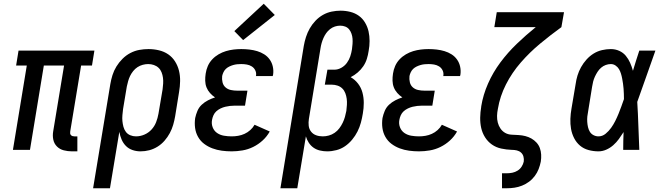

<svg xmlns="http://www.w3.org/2000/svg" viewBox="-20 -800 3540 1025"><path d="M364 8Q342 8 320.5 2.5Q299 -3 284 -18Q269 -33 264.5 -54.5Q260 -76 264 -99L322 -450H214L140 0H49L123 -450H66L79 -530H484L471 -450H413L355 -99Q354 -93 354.5 -88Q355 -83 358.5 -79Q362 -75 367 -73.5Q372 -72 377 -72H393V8Z M477 205 569 -351Q573 -375 580.5 -399Q588 -423 601.5 -445Q615 -467 634 -486Q653 -505 676 -517Q699 -529 723.5 -533.5Q748 -538 773 -538Q801 -538 828.5 -531.5Q856 -525 878 -510Q900 -495 914.5 -472Q929 -449 935.5 -422.5Q942 -396 941.5 -367Q941 -338 936 -309L915 -179Q911 -156 904.5 -133.5Q898 -111 886.5 -89.5Q875 -68 858.5 -49Q842 -30 821 -17Q800 -4 777 2Q754 8 730 8Q708 8 687.5 1Q667 -6 652.5 -20.5Q638 -35 629.5 -54.5Q621 -74 617 -96L567 205ZM706 -72Q729 -72 751 -81.5Q773 -91 789 -108.5Q805 -126 813.5 -148Q822 -170 826 -193L848 -323Q850 -338 851 -354Q852 -370 850 -385Q848 -400 842.5 -414Q837 -428 826.5 -438Q816 -448 801.5 -453Q787 -458 771 -458Q757 -458 742 -454Q727 -450 714 -441.5Q701 -433 691 -420.5Q681 -408 674.5 -394.5Q668 -381 664 -366.5Q660 -352 657 -338L637 -218Q635 -202 633.5 -185.5Q632 -169 633.5 -153.5Q635 -138 639 -123Q643 -108 652 -96Q661 -84 675.5 -78Q690 -72 706 -72Z M1217 8Q1190 8 1164 4.5Q1138 1 1114 -8Q1090 -17 1070 -32Q1050 -47 1037.5 -69Q1025 -91 1021.5 -117Q1018 -143 1022 -170Q1026 -189 1034 -208Q1042 -227 1057 -241Q1072 -255 1090.5 -264.5Q1109 -274 1128 -280Q1113 -290 1101 -303.5Q1089 -317 1082.5 -333.5Q1076 -350 1075.5 -369Q1075 -388 1078 -407Q1081 -428 1089.5 -447.5Q1098 -467 1113 -483Q1128 -499 1147 -510Q1166 -521 1186 -527Q1206 -533 1226.5 -535.5Q1247 -538 1268 -538Q1290 -538 1311.5 -535.5Q1333 -533 1353 -527Q1373 -521 1390.5 -510Q1408 -499 1420 -482Q1432 -465 1436.5 -444Q1441 -423 1438 -402Q1437 -400 1437 -398Q1437 -396 1436 -394H1346Q1346 -394 1346.5 -395Q1347 -396 1347 -397Q1349 -412 1342.5 -425Q1336 -438 1324 -445.5Q1312 -453 1297.5 -455.5Q1283 -458 1268 -458Q1257 -458 1246.5 -457Q1236 -456 1225.5 -453Q1215 -450 1204.5 -445Q1194 -440 1186 -432.5Q1178 -425 1173 -414.5Q1168 -404 1166 -394Q1164 -377 1168 -360.5Q1172 -344 1184 -333.5Q1196 -323 1212.5 -319.5Q1229 -316 1246 -316H1301L1288 -236H1233Q1220 -236 1207.5 -234.5Q1195 -233 1182.5 -230Q1170 -227 1157.5 -221Q1145 -215 1135 -206Q1125 -197 1119.5 -184.5Q1114 -172 1112 -160Q1108 -139 1115.5 -120Q1123 -101 1139 -90Q1155 -79 1175.5 -75.5Q1196 -72 1217 -72Q1234 -72 1251.5 -75Q1269 -78 1285.5 -85.5Q1302 -93 1316 -105.5Q1330 -118 1339 -134L1420 -98Q1405 -71 1382 -50Q1359 -29 1331.5 -15.5Q1304 -2 1274.5 3Q1245 8 1217 8ZM1278 -586 1231 -634 1388 -780 1447 -720Z M1477 205 1602 -556Q1606 -579 1613.5 -602.5Q1621 -626 1633.5 -648Q1646 -670 1664 -689Q1682 -708 1704 -720.5Q1726 -733 1750.5 -738Q1775 -743 1798 -743Q1825 -743 1850.5 -736.5Q1876 -730 1896 -715.5Q1916 -701 1929 -679Q1942 -657 1947.5 -632.5Q1953 -608 1953 -581Q1953 -554 1948 -528Q1945 -507 1938.5 -486Q1932 -465 1919.5 -446.5Q1907 -428 1889.5 -413Q1872 -398 1852 -388Q1875 -375 1891.5 -353.5Q1908 -332 1915 -305.5Q1922 -279 1922 -250.5Q1922 -222 1917 -194Q1913 -169 1906.5 -145Q1900 -121 1888.5 -98Q1877 -75 1860 -54.5Q1843 -34 1822 -19.5Q1801 -5 1776 1.5Q1751 8 1727 8Q1707 8 1688 3.5Q1669 -1 1654 -11.5Q1639 -22 1628.5 -38Q1618 -54 1613 -72L1567 205ZM1703 -72Q1719 -72 1735.5 -76.5Q1752 -81 1766.5 -91Q1781 -101 1791.5 -115Q1802 -129 1809.5 -144.5Q1817 -160 1821.5 -176Q1826 -192 1829 -208Q1831 -224 1832 -240.5Q1833 -257 1831 -272.5Q1829 -288 1823.5 -302.5Q1818 -317 1807.5 -327.5Q1797 -338 1782 -343Q1767 -348 1751 -348H1714L1728 -428H1765Q1784 -428 1802 -438Q1820 -448 1832 -464.5Q1844 -481 1850 -499.5Q1856 -518 1859 -537Q1861 -551 1862 -565.5Q1863 -580 1862 -593.5Q1861 -607 1856.5 -620Q1852 -633 1844 -643Q1836 -653 1823.5 -658Q1811 -663 1796 -663Q1782 -663 1768 -658.5Q1754 -654 1742 -644.5Q1730 -635 1721.5 -623Q1713 -611 1707 -597.5Q1701 -584 1697 -570Q1693 -556 1691 -542L1629 -165Q1626 -147 1628 -129Q1630 -111 1640.5 -97.5Q1651 -84 1667.5 -78Q1684 -72 1703 -72Z M2217 8Q2190 8 2164 4.5Q2138 1 2114 -8Q2090 -17 2070 -32Q2050 -47 2037.5 -69Q2025 -91 2021.5 -117Q2018 -143 2022 -170Q2026 -189 2034 -208Q2042 -227 2057 -241Q2072 -255 2090.5 -264.5Q2109 -274 2128 -280Q2113 -290 2101 -303.5Q2089 -317 2082.5 -333.5Q2076 -350 2075.5 -369Q2075 -388 2078 -407Q2081 -428 2089.5 -447.5Q2098 -467 2113 -483Q2128 -499 2147 -510Q2166 -521 2186 -527Q2206 -533 2226.5 -535.5Q2247 -538 2268 -538Q2290 -538 2311.5 -535.5Q2333 -533 2353 -527Q2373 -521 2390.5 -510Q2408 -499 2420 -482Q2432 -465 2436.5 -444Q2441 -423 2438 -402Q2437 -400 2437 -398Q2437 -396 2436 -394H2346Q2346 -394 2346.5 -395Q2347 -396 2347 -397Q2349 -412 2342.5 -425Q2336 -438 2324 -445.5Q2312 -453 2297.5 -455.5Q2283 -458 2268 -458Q2257 -458 2246.5 -457Q2236 -456 2225.5 -453Q2215 -450 2204.5 -445Q2194 -440 2186 -432.5Q2178 -425 2173 -414.5Q2168 -404 2166 -394Q2164 -377 2168 -360.5Q2172 -344 2184 -333.5Q2196 -323 2212.5 -319.5Q2229 -316 2246 -316H2301L2288 -236H2233Q2220 -236 2207.5 -234.5Q2195 -233 2182.5 -230Q2170 -227 2157.5 -221Q2145 -215 2135 -206Q2125 -197 2119.5 -184.5Q2114 -172 2112 -160Q2108 -139 2115.5 -120Q2123 -101 2139 -90Q2155 -79 2175.5 -75.5Q2196 -72 2217 -72Q2234 -72 2251.5 -75Q2269 -78 2285.5 -85.5Q2302 -93 2316 -105.5Q2330 -118 2339 -134L2420 -98Q2405 -71 2382 -50Q2359 -29 2331.5 -15.5Q2304 -2 2274.5 3Q2245 8 2217 8Z M2660 205V125H2686Q2701 125 2715.5 122Q2730 119 2743 111Q2756 103 2764.5 90Q2773 77 2776 63Q2778 49 2774.5 36Q2771 23 2761.5 14.5Q2752 6 2739 3Q2726 0 2713 0H2712Q2683 -1 2655.5 -7Q2628 -13 2606 -28.5Q2584 -44 2569.5 -67Q2555 -90 2549 -116.5Q2543 -143 2543.5 -172Q2544 -201 2549 -230Q2549 -231 2549 -231.5Q2549 -232 2549 -232Q2559 -294 2585.5 -354Q2612 -414 2651.5 -467Q2691 -520 2739.5 -566.5Q2788 -613 2840 -655H2619L2632 -735H2991L2977 -655Q2919 -613 2863.5 -567Q2808 -521 2760.5 -466.5Q2713 -412 2681 -349Q2649 -286 2638 -219Q2634 -200 2633.5 -181.5Q2633 -163 2637.5 -145.5Q2642 -128 2652 -113.5Q2662 -99 2677 -90.5Q2692 -82 2711 -81Q2730 -80 2748.5 -79Q2767 -78 2784.5 -73.5Q2802 -69 2817 -60.5Q2832 -52 2844 -39Q2856 -26 2862 -9.5Q2868 7 2869 25.5Q2870 44 2867 63Q2863 83 2855.5 102.5Q2848 122 2835 139.5Q2822 157 2804.5 170Q2787 183 2767 191Q2747 199 2726.5 202Q2706 205 2686 205Z M3175 8Q3148 8 3122 1Q3096 -6 3076.5 -22.5Q3057 -39 3045 -62.5Q3033 -86 3028.5 -112Q3024 -138 3025 -165.5Q3026 -193 3031 -221L3053 -351Q3056 -374 3063 -397Q3070 -420 3082 -441.5Q3094 -463 3111 -482Q3128 -501 3149 -514Q3170 -527 3194 -532.5Q3218 -538 3241 -538Q3265 -538 3286 -528.5Q3307 -519 3321 -502Q3335 -485 3344 -464.5Q3353 -444 3359 -422Q3367 -449 3375.5 -476Q3384 -503 3393 -530H3479Q3454 -461 3430.5 -392.5Q3407 -324 3382 -256Q3386 -192 3388 -128Q3390 -64 3393 0H3307Q3307 -24 3307.5 -47.5Q3308 -71 3309 -95Q3297 -76 3284 -58Q3271 -40 3254 -25Q3237 -10 3216.5 -1Q3196 8 3175 8ZM3175 -72Q3196 -72 3213 -86Q3230 -100 3242.5 -117.5Q3255 -135 3264.5 -154Q3274 -173 3282 -192.5Q3290 -212 3297 -231.5Q3304 -251 3311 -271Q3311 -285 3310.5 -298.5Q3310 -312 3309 -326Q3308 -340 3306 -353.5Q3304 -367 3301.5 -380.5Q3299 -394 3295 -407Q3291 -420 3284.5 -431Q3278 -442 3266.5 -450Q3255 -458 3241 -458Q3227 -458 3213.5 -453Q3200 -448 3189 -438.5Q3178 -429 3170 -416.5Q3162 -404 3156 -391Q3150 -378 3146.5 -364.5Q3143 -351 3141 -337L3120 -207Q3117 -193 3115.5 -178.5Q3114 -164 3115 -149.5Q3116 -135 3119 -121.5Q3122 -108 3129 -96.5Q3136 -85 3148.5 -78.5Q3161 -72 3175 -72Z"/></svg>

Font: Iosevka Slab Medium
Style: Italic
Weight: 500
Italic angle: -9°
Monospace: yes
Designer: Belleve Invis
Foundry: Belleve Invis
Version: Version 11.1.0; ttfautohint (v1.8.3)